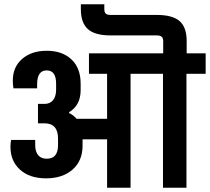

<svg xmlns="http://www.w3.org/2000/svg" viewBox="-20 -880 984 900"><path d="M944 -534H854V0H744V-534H592V0H482V-227H367V-197Q367 -126 320 -85Q273 -44 196 -44Q119 -44 74 -84.5Q29 -125 29 -192Q29 -208 32 -224H145V-201Q145 -169 159 -152.5Q173 -136 199 -136Q251 -136 252 -197V-231Q252 -302 188 -302H158V-393H189Q213 -393 227.5 -409Q242 -425 243 -457V-488Q243 -550 199 -550Q154 -550 154 -485V-466H43Q40 -484 40 -502Q40 -566 84 -604Q128 -642 199 -642Q272 -642 315 -601.5Q358 -561 358 -488V-457Q358 -387 304 -354V-350Q324 -341 339 -323H482V-534H397V-630H745V-688Q745 -702 737.5 -708Q730 -714 715 -714H498Q425 -714 392 -743.5Q359 -773 359 -837V-860H469V-837Q469 -823 475.5 -816.5Q482 -810 498 -810H715Q789 -810 822 -781Q855 -752 855 -688V-630H944Z"/></svg>

Font: Pragati Narrow
Style: Bold
Weight: 700
Designer: Hector Gatti, Marcela Romero, Pablo Cosgaya and Nicolas Silva
Foundry: Omnibus-Type
Version: Version 1.010; ttfautohint (v1.3)